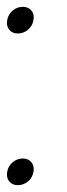

<svg xmlns="http://www.w3.org/2000/svg" viewBox="-27 -539 197 562"><path d="M25 3Q9 3 0 -8Q-9 -19 -6 -36Q-3 -53 10 -64Q23 -75 40 -75Q56 -75 65 -64Q74 -53 71 -36Q68 -19 55 -8Q42 3 25 3ZM25 -441Q9 -441 0 -452Q-9 -463 -6 -480Q-3 -497 10 -508Q23 -519 40 -519Q56 -519 65 -508Q74 -497 71 -480Q68 -463 55 -452Q42 -441 25 -441Z"/></svg>

Font: Poppins ExtraLight
Style: Italic
Weight: 275
Italic angle: -10°
Designer: Ninad Kale (Devanagari), Jonny Pinhorn (Latin)
Foundry: Indian Type Foundry
Version: Version 3.200;PS 1.000;hotconv 16.6.54;makeotf.lib2.5.65590